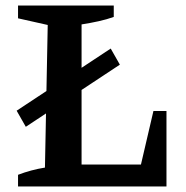

<svg xmlns="http://www.w3.org/2000/svg" viewBox="-20 -672 670 692"><path d="M533 -272H580V0H45V-42Q92 -60 142 -68L152 -582L45 -606V-652H390V-611Q365 -602 335.5 -595.5Q306 -589 274 -584V-79H488ZM73 -215 40 -273 379 -497 412 -439Z"/></svg>

Font: Piazzolla SC SemiBold
Style: Regular
Weight: 600
Designer: Juan Pablo del Peral
Foundry: Huerta Tipografica
Version: Version 1.330